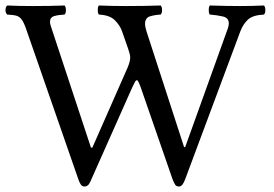

<svg xmlns="http://www.w3.org/2000/svg" viewBox="-20 -667 996 699"><path d="M810 -565Q813 -574 813 -582Q813 -602 791.5 -607Q770 -612 744 -614Q740 -618 740 -630Q740 -643 744 -647Q774 -646 804.5 -645.5Q835 -645 854 -645Q874 -645 896.5 -645.5Q919 -646 941 -647Q946 -642 946 -630Q946 -619 941 -614Q900 -612 882.5 -595.5Q865 -579 855 -553L654 -14Q650 -3 644.5 4.5Q639 12 631 12Q622 12 617.5 5Q613 -2 608 -15L493 -347Q483 -375 479 -375Q475 -375 472 -370Q469 -365 462 -350L313 -15Q308 -2 302.5 5Q297 12 287 12Q279 12 274 4.5Q269 -3 265 -15L77 -556Q68 -583 60 -594.5Q52 -606 40.5 -609.5Q29 -613 6 -614Q0 -620 0 -630Q0 -641 6 -647Q28 -646 50.5 -645.5Q73 -645 99 -645Q128 -645 159 -645.5Q190 -646 215 -647Q220 -642 220 -630Q220 -619 215 -614Q193 -613 177.5 -608.5Q162 -604 162 -587Q162 -581 165 -572L311 -130L316 -129L445 -422Q454 -444 454 -457Q454 -464 452 -471.5Q450 -479 447 -488L424 -554Q417 -574 398.5 -593Q380 -612 340 -614Q336 -618 336 -630Q336 -643 340 -647Q364 -646 389.5 -645.5Q415 -645 440 -645Q470 -645 502 -645.5Q534 -646 565 -647Q570 -642 570 -630Q570 -619 565 -614Q544 -613 526 -607.5Q508 -602 508 -579Q508 -571 513 -554L650 -132L654 -131Z"/></svg>

Font: Pochaevsk
Style: Regular
Weight: 400
Version: Version 1.210; ttfautohint (v1.8.4.7-5d5b)